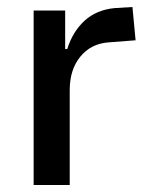

<svg xmlns="http://www.w3.org/2000/svg" viewBox="-20 -528 434 548"><path d="M76 0V-498H166V-388H172Q187 -437 221 -468.5Q255 -500 308 -505L358 -508L367 -413L289 -407Q239 -403 209 -366Q179 -329 179 -271V0Z"/></svg>

Font: Nunito Sans 7pt Condensed SemiBold
Style: Regular
Weight: 600
Width: 3
Designer: Vernon Adams
Foundry: Vernon Adams
Version: Version 3.101;gftools[0.9.27]